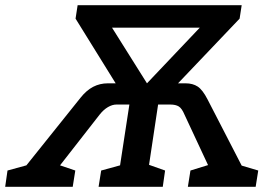

<svg xmlns="http://www.w3.org/2000/svg" viewBox="-53 -722 1058 742"><path d="M881 -82 945 -63 935 0H673L683 -63L751 -84L660 -279Q650 -303 638 -310.5Q626 -318 605 -318H558L523 -85L585 -63L576 0H328L338 -63L411 -83L447 -318H397Q381 -318 364 -308Q347 -298 332 -279L179 -83L238 -63L228 0H-33L-24 -63L49 -83L258 -344Q281 -373 307 -386.5Q333 -400 364 -400H394L239 -650L247 -702H881L873 -650L635 -400H664Q692 -400 711 -387.5Q730 -375 749 -338ZM380 -615 515 -400 719 -615Z"/></svg>

Font: Bitter Pro SemiBold
Style: Italic
Weight: 600
Italic angle: -9°
Designer: Sol Matas, and Bitter project Authors
Foundry: Sol Matas
Version: Version 1.010